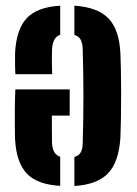

<svg xmlns="http://www.w3.org/2000/svg" viewBox="-20 -628 470 657"><path d="M392 -445.5Q393 -422.5 393.8 -384.2Q394.5 -346 394.5 -302.5Q394.5 -259 393.8 -220Q393 -181 392 -156.5Q386.5 -73.5 349.8 -35Q313 3.5 234.5 8.5V-91Q249.5 -95 256 -106.2Q262.5 -117.5 263 -137Q264 -177 264.8 -217.5Q265.5 -258 265.5 -298.5Q265.5 -339 264.8 -379Q264 -419 263 -459Q262.5 -480.5 256 -492.2Q249.5 -504 234.5 -508.5V-608.5Q314 -603.5 351 -565.2Q388 -527 392 -445.5ZM218.5 -322V-232.5H157.5V-191Q157.5 -171 157.8 -156.8Q158 -142.5 158 -137Q159.5 -118 166.2 -107Q173 -96 186 -91.5V8Q107.5 3.5 71.8 -34Q36 -71.5 31.5 -151.5Q31 -163.5 30.8 -191.8Q30.5 -220 30.8 -255Q31 -290 32.5 -322ZM186 -608.5V-509Q172.5 -504 166 -492.2Q159.5 -480.5 158 -459Q157.5 -445 157.5 -423Q157.5 -401 158.5 -374H32.5Q32 -383.5 31.5 -405.8Q31 -428 31.5 -445.5Q35.5 -527.5 71.5 -565.8Q107.5 -604 186 -608.5Z"/></svg>

Font: Big Shoulders Stencil Display Thin ExtraBold
Style: Regular
Weight: 800
Version: Version 2.001